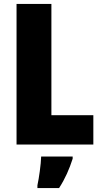

<svg xmlns="http://www.w3.org/2000/svg" viewBox="-20 -734 514 975"><path d="M64 0H454V-149H241V-714H64ZM349 72V61H189C188 100 178 171 170 207V221H280C311 173 332 125 349 72Z"/></svg>

Font: Noto Sans Devanagari Condensed Black
Style: Regular
Weight: 900
Width: 3
Designer: Jelle Bosma - Monotype Design Team
Foundry: Monotype Imaging Inc.
Version: Version 2.004